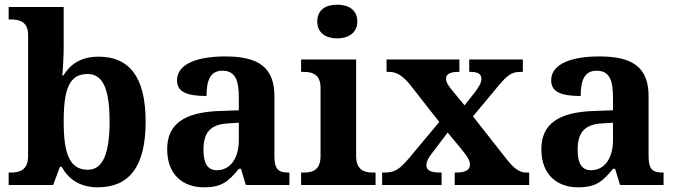

<svg xmlns="http://www.w3.org/2000/svg" viewBox="-20 -790 2887 820"><path d="M397 10C530 10 602 -76 602 -270C602 -463 531 -548 401 -548C325 -548 280 -515 251 -468H246C249 -496 252 -553 252 -589V-760H17V-707H23C65 -707 100 -697 100 -640V-123C100 -62 62 -53 24 -53H17V0H207L236 -78H243C272 -26 320 10 397 10ZM355 -65C275 -65 252 -138 252 -270C252 -408 275 -474 354 -474C421 -474 448 -407 448 -271C448 -138 421 -65 355 -65Z M851 10C927 10 956 -15 1000 -69H1009L1030 0H1216V-53H1212C1167 -53 1152 -69 1152 -124V-379C1152 -504 1082 -549 942 -549C829 -549 736 -520 736 -447C736 -398 777 -380 862 -380C862 -448 879 -488 930 -488C985 -488 1000 -447 1000 -374V-319L918 -316C768 -311 694 -261 694 -153C694 -42 763 10 851 10ZM906 -63C867 -63 849 -92 849 -149C849 -221 875 -259 955 -263L1000 -266V-191C1000 -113 963 -63 906 -63Z M1420 -626C1467 -626 1506 -649 1506 -698C1506 -749 1467 -770 1420 -770C1372 -770 1335 -749 1335 -698C1335 -649 1372 -626 1420 -626ZM1266 0H1584V-53H1572C1532 -53 1501 -67 1501 -124V-536H1266V-483H1278C1317 -483 1349 -469 1349 -416V-124C1349 -67 1319 -53 1278 -53H1266Z M1612 0H1866V-53H1862C1818 -53 1801 -63 1801 -85C1801 -102 1814 -122 1826 -137L1892 -224L1949 -155C1982 -115 1987 -101 1987 -86C1987 -64 1967 -53 1927 -53H1922V0H2240V-53H2227C2202 -53 2177 -68 2147 -106L2000 -293L2104 -418C2147 -470 2165 -483 2204 -483H2213V-536H1984V-483H1988C2017 -483 2036 -477 2036 -453C2036 -435 2024 -418 2009 -397L1964 -340L1908 -408C1892 -428 1885 -440 1885 -454C1885 -470 1896 -483 1938 -483H1942V-536H1631V-483H1644C1674 -483 1701 -465 1730 -430L1856 -269L1729 -117C1688 -69 1669 -53 1621 -53H1612Z M2449 10C2525 10 2554 -15 2598 -69H2607L2628 0H2814V-53H2810C2765 -53 2750 -69 2750 -124V-379C2750 -504 2680 -549 2540 -549C2427 -549 2334 -520 2334 -447C2334 -398 2375 -380 2460 -380C2460 -448 2477 -488 2528 -488C2583 -488 2598 -447 2598 -374V-319L2516 -316C2366 -311 2292 -261 2292 -153C2292 -42 2361 10 2449 10ZM2504 -63C2465 -63 2447 -92 2447 -149C2447 -221 2473 -259 2553 -263L2598 -266V-191C2598 -113 2561 -63 2504 -63Z"/></svg>

Font: Noto Serif Telugu
Style: Bold
Weight: 700
Designer: Jelle Bosma - Monotype Design Team
Foundry: Monotype Imaging Inc.
Version: Version 2.005